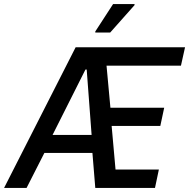

<svg xmlns="http://www.w3.org/2000/svg" viewBox="-52 -919 925 939"><path d="M-32 0 318 -688H853L833 -598H469L488 -392H751L732 -303H494L513 -90H725L706 0H414L400 -171H165L78 0ZM205 -259H396L372 -579H366ZM414 -760V-765L501 -899H606V-894L487 -760Z"/></svg>

Font: Saira SemiCondensed Medium
Style: Italic
Weight: 500
Width: 4
Italic angle: -12°
Designer: Hector Gatti with collaboration of the Omnibus-Type team
Foundry: Omnibus-Type
Version: Version 1.101